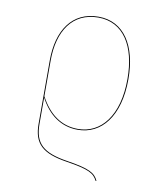

<svg xmlns="http://www.w3.org/2000/svg" viewBox="-81 -593 719 851"><g transform="rotate(10 278.0 -167.5)"><path d="M267.9 126.9C158.2 109.9 118.3 74.4 118.3 -14V-132.3C155.8 -61.3 212.4 -17.5 289.4 -17.5C395.1 -17.5 472 -109.4 472 -277.3C472 -427.9 408.8 -527.2 294.1 -527.2C175.2 -527.2 114.3 -433.7 114.3 -298.8V-14.1C114.3 76.4 155.6 113.5 267 130.7C368.6 146.5 391.6 160.4 406.9 191.6L410.8 190.9C395.6 158.4 371.2 142.8 267.9 126.9ZM294 -523.3C406.4 -523.3 467.8 -426.3 467.8 -277.3C467.8 -111.6 392.9 -21.3 289.3 -21.3C213.4 -21.3 157.8 -64.3 118.3 -138.3V-298.6C118.3 -432.2 177.8 -523.3 294 -523.3Z"/></g></svg>

Font: Fira Sans Four
Style: Regular
Weight: 100
Designer: Carrois Corporate & Edenspiekermann AG
Foundry: Carrois Corporate GbR & Edenspiekermann AG
Version: Version 4.203;PS 004.203;hotconv 1.0.88;makeotf.lib2.5.64775